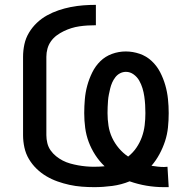

<svg xmlns="http://www.w3.org/2000/svg" viewBox="-20 -763 790 791"><path d="M655 8Q619 8 583.5 2Q548 -4 514 -16Q480 -2 442.5 3Q405 8 368 8Q343 8 317 6Q291 4 266 -1.5Q241 -7 217 -15.5Q193 -24 171 -37Q149 -50 130.5 -68Q112 -86 99 -108Q86 -130 80.5 -155.5Q75 -181 75 -206V-529Q75 -555 80.5 -580.5Q86 -606 99.5 -628.5Q113 -651 132 -669Q151 -687 173.5 -699.5Q196 -712 221 -720.5Q246 -729 271.5 -734Q297 -739 323 -741Q349 -743 375 -743V-659Q358 -659 341 -658Q324 -657 307 -654.5Q290 -652 274 -647Q258 -642 242.5 -634.5Q227 -627 213.5 -617Q200 -607 190 -593Q180 -579 175.5 -562.5Q171 -546 171 -529V-206Q171 -190 175 -173.5Q179 -157 188.5 -143.5Q198 -130 211 -119.5Q224 -109 238.5 -101.5Q253 -94 269 -89.5Q285 -85 301.5 -82Q318 -79 334.5 -77.5Q351 -76 367 -76Q378 -76 389 -76.5Q400 -77 411 -78Q389 -99 372.5 -124.5Q356 -150 345.5 -178Q335 -206 331 -236Q327 -266 327 -297Q327 -325 329.5 -354Q332 -383 339.5 -410.5Q347 -438 360 -464.5Q373 -491 393.5 -511Q414 -531 441.5 -541Q469 -551 498 -551Q527 -551 555 -541.5Q583 -532 604.5 -512Q626 -492 639.5 -466Q653 -440 661 -412Q669 -384 672 -355Q675 -326 675 -297Q675 -267 672 -238Q669 -209 660 -181.5Q651 -154 637 -128Q623 -102 604 -80Q617 -78 630 -76.5Q643 -75 656 -75Q660 -75 663.5 -75.5Q667 -76 670 -76L675 8ZM508 -118Q528 -134 542 -154.5Q556 -175 564.5 -198.5Q573 -222 576 -247Q579 -272 579 -297Q579 -314 578 -331Q577 -348 574.5 -365.5Q572 -383 567 -399.5Q562 -416 553.5 -431Q545 -446 530.5 -456.5Q516 -467 499 -467Q486 -467 474.5 -461Q463 -455 455 -444.5Q447 -434 442 -422.5Q437 -411 434 -398.5Q431 -386 428.5 -373.5Q426 -361 425 -348Q424 -335 423.5 -322Q423 -309 423 -297Q423 -271 427 -245Q431 -219 442 -195.5Q453 -172 470 -152Q487 -132 508 -118Z"/></svg>

Font: Iosevka Aile Medium
Style: Regular
Weight: 500
Designer: Belleve Invis
Foundry: Belleve Invis
Version: Version 27.3.5; ttfautohint (v1.8.4)